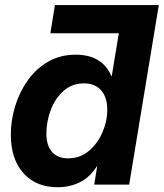

<svg xmlns="http://www.w3.org/2000/svg" viewBox="-20 -748 664 778"><path d="M214.4 10.7Q125 10.7 74.5 -46.9Q23.9 -104.5 23.9 -201.2Q23.9 -261.7 42 -319.8Q60.1 -377.9 94 -424.6Q127.9 -471.2 176.5 -498.8Q225.1 -526.4 286.6 -526.4Q395 -526.4 432.1 -438H432.6L461.4 -613.3H184.1L202.6 -727.5H623.5L503.4 0H361.8L374 -75.7H373.5Q344.2 -29.3 303.2 -9.3Q262.2 10.7 214.4 10.7ZM255.4 -106.4Q304.2 -106.4 339.8 -136.2Q375.5 -166 395 -211.4Q414.6 -256.8 414.6 -304.2Q414.6 -354 389.6 -382.1Q364.7 -410.2 320.8 -410.2Q271.5 -410.2 237.3 -379.4Q203.1 -348.6 185.5 -302Q168 -255.4 168 -207Q168 -158.2 190.9 -132.3Q213.9 -106.4 255.4 -106.4Z"/></svg>

Font: Inter Display
Style: Bold Italic
Weight: 700
Italic angle: -9.39999°
Designer: Rasmus Andersson
Foundry: rsms
Version: Version 4.000;git-a52131595